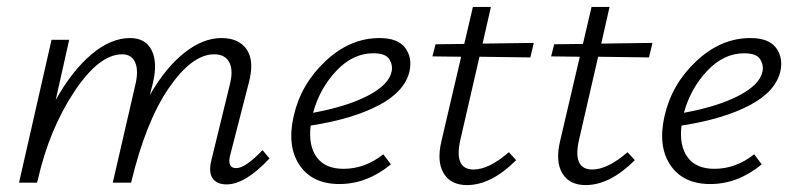

<svg xmlns="http://www.w3.org/2000/svg" viewBox="-20 -528 2289 555"><path d="M739 -94 759 -70Q689 5 635 5Q606 5 594 -13.5Q582 -32 592 -69L644 -282Q655 -324 643 -347.5Q631 -371 599 -371Q535 -371 468 -273.5Q401 -176 359 0H306L371 -282Q381 -323 371 -347Q361 -371 333 -371Q266 -371 194 -262Q122 -153 89 -7L87 0H35L129 -413H180L141 -239Q188 -323 244 -370.5Q300 -418 356 -418Q401 -418 418.5 -382.5Q436 -347 422 -288L413 -253Q459 -333 513 -375.5Q567 -418 620 -418Q671 -418 693.5 -384.5Q716 -351 699 -288L646 -82Q635 -42 663 -42Q689 -42 739 -94Z M1077 -418Q1130 -418 1151 -390Q1172 -362 1164 -323Q1151 -264 1075.5 -224Q1000 -184 878 -165Q871 -107 895.5 -73.5Q920 -40 973 -40Q1035 -40 1088 -82L1110 -53Q1041 4 961 4Q883 4 846 -50.5Q809 -105 829 -193Q850 -285 921 -351.5Q992 -418 1077 -418ZM1112 -321Q1116 -339 1105.5 -356.5Q1095 -374 1059 -374Q1000 -374 952 -323Q904 -272 885 -202Q983 -220 1043.5 -251.5Q1104 -283 1112 -321Z M1366 -364 1311 -125Q1291 -38 1349 -38Q1393 -38 1451 -88L1472 -65Q1400 7 1330 7Q1283 7 1262.5 -27Q1242 -61 1256 -120L1313 -364L1230 -365L1239 -400L1322 -401L1347 -508H1399L1375 -402L1523 -404L1513 -362Z M1709 -364 1654 -125Q1634 -38 1692 -38Q1736 -38 1794 -88L1815 -65Q1743 7 1673 7Q1626 7 1605.5 -27Q1585 -61 1599 -120L1656 -364L1573 -365L1582 -400L1665 -401L1690 -508H1742L1718 -402L1866 -404L1856 -362Z M2149 -418Q2202 -418 2223 -390Q2244 -362 2236 -323Q2223 -264 2147.5 -224Q2072 -184 1950 -165Q1943 -107 1967.5 -73.5Q1992 -40 2045 -40Q2107 -40 2160 -82L2182 -53Q2113 4 2033 4Q1955 4 1918 -50.5Q1881 -105 1901 -193Q1922 -285 1993 -351.5Q2064 -418 2149 -418ZM2184 -321Q2188 -339 2177.5 -356.5Q2167 -374 2131 -374Q2072 -374 2024 -323Q1976 -272 1957 -202Q2055 -220 2115.5 -251.5Q2176 -283 2184 -321Z"/></svg>

Font: EauTestText Semilight
Style: Italic
Weight: 300
Italic angle: -12°
Designer: Christian Thalmann (Catharsis Fonts)
Version: Version 0.001;PS 000.001;hotconv 1.0.88;makeotf.lib2.5.64775